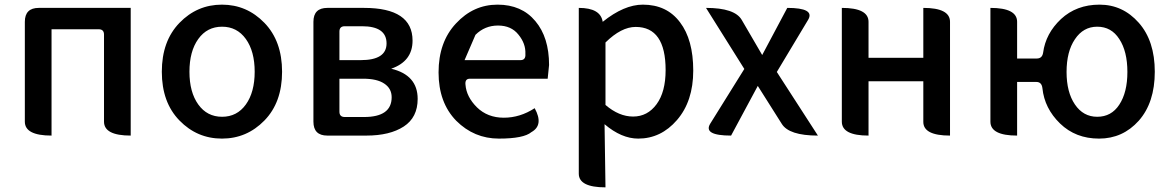

<svg xmlns="http://www.w3.org/2000/svg" viewBox="-20 -584 5043 827"><path d="M202 0Q87 0 87 -60V-490Q87 -550 147 -550H543V0Q428 0 428 -60V-435Q428 -458 405 -458H202V0Z M1119 -65Q1043 13 936 13Q829 13 753 -65Q677 -143 677 -275Q677 -407 753 -485.5Q829 -564 936 -564Q1043 -564 1119 -485.5Q1195 -407 1195 -275Q1195 -143 1119 -65ZM796 -275Q796 -187 834 -134Q872 -81 936.5 -81Q1001 -81 1039 -134Q1077 -187 1077 -275Q1077 -363 1039 -416Q1001 -469 936.5 -469Q872 -469 834 -416Q796 -363 796 -275Z M1390 0Q1330 0 1330 -60V-490Q1330 -550 1390 -550H1548Q1757 -550 1757 -409Q1757 -320 1665 -288Q1779 -261 1779 -158Q1779 -78 1719 -39Q1659 0 1558 0ZM1442 -325H1534Q1645 -325 1645 -397Q1645 -471 1539 -471H1465Q1442 -471 1442 -448ZM1442 -103Q1442 -80 1465 -80H1548Q1667 -80 1667 -165Q1667 -203 1635 -224Q1604 -245 1544 -245H1442Z M2283 -118Q2323 -45 2269 -15Q2236 13 2129 13Q2022 13 1945 -64Q1869 -142 1869 -272Q1869 -403 1944 -483Q2019 -564 2123 -564Q2227 -564 2286 -493Q2345 -423 2345 -304L2339 -245H2004Q1982 -245 1985 -219Q1989 -167 2034 -122Q2080 -77 2150 -77Q2220 -77 2283 -118ZM1981 -325H2222Q2245 -325 2243 -352Q2245 -396 2213 -435Q2182 -474 2125 -474Q2068 -474 2028 -434Z M2588 223Q2473 223 2473 164V-550Q2567 -550 2576 -490Q2668 -564 2749 -564Q2852 -564 2909 -488Q2966 -413 2966 -280Q2966 -148 2896 -67Q2827 13 2729 13Q2657 13 2584 -49L2588 223ZM2588 -132Q2646 -82 2707 -82Q2769 -82 2808 -135Q2847 -188 2847 -282Q2847 -468 2718 -468Q2656 -468 2588 -401Z M3129 0Q3008 0 3039 -51L3186 -287L3021 -550Q3145 -550 3175 -498L3263 -347L3371 -550Q3491 -550 3461 -499L3326 -274L3503 0Q3378 0 3347 -51L3244 -214L3129 0Z M3721 0Q3606 0 3606 -60V-550Q3721 -550 3721 -490V-335H3957V-550Q4072 -550 4072 -490V0Q3957 0 3957 -59V-234H3721V0Z M4706 -81Q4767 -81 4801 -133Q4836 -186 4836 -274Q4836 -363 4801 -416Q4767 -469 4706 -469Q4646 -469 4610 -415Q4574 -362 4574 -274Q4574 -187 4610 -134Q4646 -81 4706 -81ZM4885 -64Q4816 13 4714 13Q4613 13 4546 -52Q4479 -117 4470 -204Q4467 -231 4444 -231H4361V0Q4246 0 4246 -60V-550Q4361 -550 4361 -490V-332H4446Q4469 -332 4473 -357Q4484 -440 4550 -502Q4617 -564 4716 -564Q4816 -564 4885 -486Q4954 -408 4954 -275Q4954 -142 4885 -64Z"/></svg>

Font: Swei Half Moon CJK TC
Style: Medium
Weight: 500
Version: Version 2.125